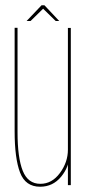

<svg xmlns="http://www.w3.org/2000/svg" viewBox="-20 -702 338 728"><path d="M237.5 0H248.5V-596H237.5V-71.5ZM46.5 -596.5H35.5V-204Q35.5 -101.5 56 -47.8Q76.5 6 132 6Q180.5 6 211.8 -32Q243 -70 243 -114.5L237.5 -134.5Q237.5 -87 207.2 -46Q177 -5 133 -5Q86 -5 66.2 -54.5Q46.5 -104 46.5 -200.5ZM81 -622.5H96L143.5 -669L191 -622.5H204.5L148.5 -682H137.5Z"/></svg>

Font: Anybody Thin Condensed
Style: Regular
Weight: 100
Width: 3
Version: Version 1.113;gftools[0.9.25]